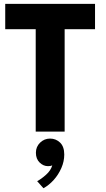

<svg xmlns="http://www.w3.org/2000/svg" viewBox="-20 -680 550 992"><path d="M164.5 -529H7V-660H471V-529H314V0H164.5ZM204.5 292.5 172 256Q192.5 245.5 217.5 223.2Q242.5 201 250 174.5Q242 178.5 228 178.5Q204 178.5 184.8 159.8Q165.5 141 165.5 109Q165.5 78 187.2 57Q209 36 238.5 36Q269 36 290.5 56.8Q312 77.5 312 118.5Q312 154 297 188.2Q282 222.5 257.5 249.8Q233 277 204.5 292.5Z"/></svg>

Font: League Spartan Thin
Style: Bold
Weight: 700
Version: Version 2.002